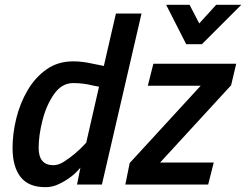

<svg xmlns="http://www.w3.org/2000/svg" viewBox="-20 -764 1019 795"><path d="M168 11Q98 11 65 -31.5Q32 -74 32 -151Q32 -211 47.5 -274Q63 -337 94.5 -390.5Q126 -444 173 -477Q220 -510 283 -510Q322 -510 365 -500L410 -491L460 -708H566L402 0H299L313 -70Q279 -28 224 -2Q198 11 168 11ZM201 -80Q222 -80 244 -94Q292 -124 337 -173L390 -405L364 -410Q325 -420 283 -420Q236 -420 204 -374.5Q172 -329 156 -266Q140 -203 140 -152Q140 -80 201 -80ZM842 0H499L517 -89L811 -409H592L615 -500H958L937 -411L643 -91H865ZM816 -581H751L668 -744H765L805 -667L875 -744H979Z"/></svg>

Font: Storia Sans SemiBold
Style: Italic
Weight: 600
Italic angle: -13°
Designer: Campivisivi
Foundry: Accademia di Belle Arti di Urbino and students of MA course of Visual design
Version: Version 60.001;May 25, 2020;FontCreator 12.0.0.2522 64-bit